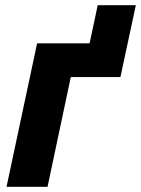

<svg xmlns="http://www.w3.org/2000/svg" viewBox="-20 -715 540 735"><path d="M5 0H162L251 -420H441L500 -695H354L323 -549H122Z"/></svg>

Font: Noto Sans SemiCondensed ExtraBold
Style: Italic
Weight: 800
Width: 4
Italic angle: -12°
Designer: Monotype Design Team
Foundry: Monotype Imaging Inc.
Version: Version 2.013